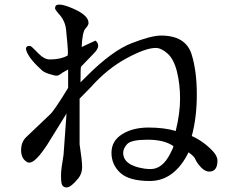

<svg xmlns="http://www.w3.org/2000/svg" viewBox="-20 -797 1040 837"><path d="M736 -160Q696 -188 624 -188Q552 -188 534.5 -169Q517 -150 517 -131Q517 -76 609 -62Q622 -60 637 -60Q687 -60 721 -125Q736 -153 736 -160ZM928 -97Q928 -49 892 -49Q870 -49 847 -78Q841 -87 837 -92L831 -104Q827 -115 802 -133Q740 -8 633 -8Q543 -8 504.5 -43.5Q466 -79 466 -131Q466 -183 512.5 -212Q559 -241 627.5 -241Q696 -241 746 -226Q765 -303 765 -366.5Q765 -430 751.5 -484.5Q738 -539 710.5 -563.5Q683 -588 659 -588Q614 -588 530 -542Q446 -496 376 -417L327 -367V-168Q338 -97 338 -68.5Q338 -40 321 -19Q289 20 270.5 20Q252 20 248 1Q246 -9 246 -34Q246 -59 257 -122L270 -302L187 -168Q135 -88 108 -88Q103 -88 99 -90Q72 -105 72 -141.5Q72 -178 94 -199L199 -299Q218 -317 277 -414V-494L252 -480Q236 -467 227 -467Q218 -467 193 -475Q168 -483 158 -495Q99 -549 93 -584Q94 -597 107 -597Q113 -597 118 -593Q123 -589 148 -563.5Q173 -538 196 -538H200Q245 -538 275 -555Q276 -557 276 -573Q276 -589 268 -668Q264 -708 234 -739Q220 -755 220 -761Q220 -777 237.5 -777Q255 -777 283 -766Q366 -734 366 -697Q366 -687 352.5 -672.5Q339 -658 336 -592Q366 -606 396 -620Q408 -611 408 -597Q408 -583 388 -563L333 -506Q331 -497 331 -438L358 -465Q469 -576 554.5 -609Q640 -642 682 -642Q789 -642 815 -561Q838 -488 838 -386Q838 -284 816 -204Q866 -182 908 -138Q928 -116 928 -97Z"/></svg>

Font: Sawarabi Mincho
Style: Regular
Weight: 400
Version: Version 1.00